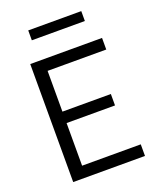

<svg xmlns="http://www.w3.org/2000/svg" viewBox="-158 -964 868 1058"><g transform="rotate(-20 276.5 -435.0)"><path d="M85 0V-692H506V-624H162V-385H446V-318H162V-68H506V0ZM138 -812V-870H449V-812Z"/></g></svg>

Font: Titillium Web
Style: Regular
Weight: 400
Version: Version 1.001;PS 57.000;hotconv 1.0.70;makeotf.lib2.5.55311